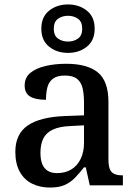

<svg xmlns="http://www.w3.org/2000/svg" viewBox="-20 -834 613 864"><path d="M204 10Q160 10 124.5 -7.5Q89 -25 69 -61Q49 -97 49 -151Q49 -231 105 -269.5Q161 -308 276 -312L358 -315V-373Q358 -409 352 -436Q346 -463 327.5 -478.5Q309 -494 272 -494Q237 -494 218.5 -480Q200 -466 193.5 -442Q187 -418 187 -385Q139 -385 115 -400Q91 -415 91 -449Q91 -485 116.5 -506Q142 -527 184.5 -537Q227 -547 278 -547Q373 -547 420.5 -508Q468 -469 468 -375V-117Q468 -89 474 -73.5Q480 -58 494 -51.5Q508 -45 530 -45H533V0H384L366 -81H358Q337 -54 317 -33.5Q297 -13 271 -1.5Q245 10 204 10ZM236 -55Q274 -55 301 -71.5Q328 -88 343 -119Q358 -150 358 -191V-270L300 -267Q247 -265 217 -250.5Q187 -236 174.5 -210Q162 -184 162 -146Q162 -116 170 -96Q178 -76 194.5 -65.5Q211 -55 236 -55ZM286 -596Q236 -596 201 -624Q166 -652 166 -705Q166 -758 201 -786Q236 -814 286 -814Q336 -814 371 -786Q406 -758 406 -705Q406 -652 371 -624Q336 -596 286 -596ZM286 -647Q312 -647 331 -660.5Q350 -674 350 -705Q350 -736 331 -749.5Q312 -763 286 -763Q260 -763 241 -749.5Q222 -736 222 -705Q222 -674 241 -660.5Q260 -647 286 -647Z"/></svg>

Font: Noto Serif Hebrew Medium
Style: Regular
Weight: 500
Version: Version 2.003